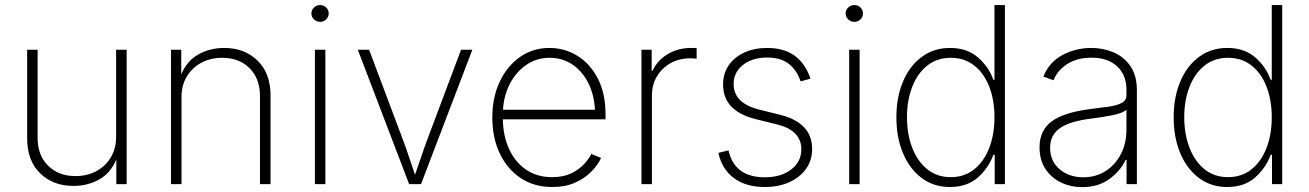

<svg xmlns="http://www.w3.org/2000/svg" viewBox="-20 -748 5319 780"><path d="M278.8 7.3Q195.3 7.3 142.8 -44.2Q90.3 -95.7 90.3 -186V-545.9H132.8V-188Q132.8 -117.2 175.3 -75Q217.8 -32.7 286.6 -32.7Q334 -32.7 371.3 -52.7Q408.7 -72.8 430.2 -108.6Q451.7 -144.5 451.7 -192.4V-545.9H494.6V0H452.6V-100.1Q429.2 -44.4 382.3 -18.6Q335.4 7.3 278.8 7.3Z M717.3 -353.5V0H674.8V-545.9H716.3V-445.8Q739.7 -501.5 786.6 -527.3Q833.5 -553.2 890.6 -553.2Q973.6 -553.2 1026.4 -501.7Q1079.1 -450.2 1079.1 -359.9V0H1036.1V-357.9Q1036.1 -428.7 993.9 -470.9Q951.7 -513.2 882.3 -513.2Q835.4 -513.2 798.1 -493.2Q760.7 -473.1 739 -437.3Q717.3 -401.4 717.3 -353.5Z M1259.3 0V-545.9H1301.8V0ZM1280.3 -659.2Q1266.1 -659.2 1255.6 -669.2Q1245.1 -679.2 1245.1 -693.4Q1245.1 -707.5 1255.6 -717.5Q1266.1 -727.5 1280.3 -727.5Q1294.9 -727.5 1305.2 -717.5Q1315.4 -707.5 1315.4 -693.4Q1315.4 -679.2 1305.2 -669.2Q1294.9 -659.2 1280.3 -659.2Z M1642.1 0 1433.6 -545.9H1479.5L1616.2 -182.1Q1629.9 -146 1641.8 -109.6Q1653.8 -73.2 1666 -38.1Q1678.7 -73.2 1690.7 -109.6Q1702.6 -146 1716.3 -182.1L1853 -545.9H1898.9L1690.4 0Z M2223.1 11.7Q2149.4 11.7 2094.7 -24.9Q2040 -61.5 2010 -125.2Q1980 -189 1980 -270.5Q1980 -352.1 2010 -415.8Q2040 -479.5 2092.3 -516.4Q2144.5 -553.2 2212.4 -553.2Q2273.9 -553.2 2325.7 -521.2Q2377.4 -489.3 2408.7 -429Q2439.9 -368.7 2439.9 -283.7V-263.2H2022.9Q2023.9 -195.8 2048.1 -142.8Q2072.3 -89.8 2116.7 -59.1Q2161.1 -28.3 2223.1 -28.3Q2268.1 -28.3 2299.8 -43.5Q2331.5 -58.6 2352.1 -80.6Q2372.6 -102.5 2382.3 -122.6L2421.9 -106.4Q2409.7 -79.1 2383.3 -51.8Q2356.9 -24.4 2317.1 -6.3Q2277.3 11.7 2223.1 11.7ZM2023.4 -302.2H2397Q2394 -362.3 2370.4 -409.9Q2346.7 -457.5 2306.2 -485.4Q2265.6 -513.2 2212.4 -513.2Q2160.6 -513.2 2119.1 -485.1Q2077.6 -457 2052.2 -409.2Q2026.9 -361.3 2023.4 -302.2Z M2585.9 0V-545.9H2627.4V-460.4H2631.3Q2649.4 -502 2691.7 -527.6Q2733.9 -553.2 2787.6 -553.2Q2793.5 -553.2 2799.1 -553Q2804.7 -552.7 2810.1 -552.7V-509.3Q2806.6 -509.8 2800 -510.5Q2793.5 -511.2 2785.2 -511.2Q2739.7 -511.2 2704.3 -491.5Q2668.9 -471.7 2648.7 -437.5Q2628.4 -403.3 2628.4 -358.9V0Z M3086.9 11.7Q3010.7 11.7 2961.7 -24.4Q2912.6 -60.5 2898.4 -127L2939.5 -137.2Q2963.9 -27.8 3086.9 -27.8Q3153.3 -27.8 3194.3 -59.6Q3235.4 -91.3 3235.4 -141.1Q3235.4 -217.8 3138.2 -242.2L3051.3 -263.7Q2917.5 -296.4 2917.5 -404.8Q2917.5 -449.2 2940.4 -482.7Q2963.4 -516.1 3003.9 -534.7Q3044.4 -553.2 3096.7 -553.2Q3166 -553.2 3209.5 -520.8Q3252.9 -488.3 3272.5 -428.2L3232.4 -417.5Q3217.8 -461.9 3185.3 -488Q3152.8 -514.2 3096.7 -514.2Q3036.6 -514.2 2998.5 -484.4Q2960.4 -454.6 2960.4 -406.7Q2960.4 -328.6 3064.5 -302.7L3148.9 -281.7Q3279.3 -249.5 3279.3 -142.6Q3279.3 -97.2 3254.9 -62.5Q3230.5 -27.8 3187 -8.1Q3143.6 11.7 3086.9 11.7Z M3429.7 0V-545.9H3472.2V0ZM3450.7 -659.2Q3436.5 -659.2 3426 -669.2Q3415.5 -679.2 3415.5 -693.4Q3415.5 -707.5 3426 -717.5Q3436.5 -727.5 3450.7 -727.5Q3465.3 -727.5 3475.6 -717.5Q3485.8 -707.5 3485.8 -693.4Q3485.8 -679.2 3475.6 -669.2Q3465.3 -659.2 3450.7 -659.2Z M3838.9 11.7Q3773.4 11.7 3724.6 -24.7Q3675.8 -61 3648.7 -125Q3621.6 -189 3621.6 -271.5Q3621.6 -353.5 3648.7 -417.2Q3675.8 -481 3724.9 -517.1Q3773.9 -553.2 3839.4 -553.2Q3909.2 -553.2 3953.1 -514.6Q3997.1 -476.1 4015.6 -423.8H4020V-727.5H4062.5V0H4021V-119.1H4015.6Q3996.6 -66.4 3952.9 -27.3Q3909.2 11.7 3838.9 11.7ZM3842.3 -28.3Q3897.9 -28.3 3937.7 -60.1Q3977.5 -91.8 3998.8 -147Q4020 -202.1 4020 -272Q4020 -341.3 3998.8 -396Q3977.5 -450.7 3937.7 -481.9Q3897.9 -513.2 3842.3 -513.2Q3786.6 -513.2 3746.8 -481.4Q3707 -449.7 3685.8 -395Q3664.6 -340.3 3664.6 -272Q3664.6 -203.1 3685.8 -147.9Q3707 -92.8 3746.8 -60.5Q3786.6 -28.3 3842.3 -28.3Z M4377 12.2Q4329.6 12.2 4290 -6.8Q4250.5 -25.9 4226.8 -62Q4203.1 -98.1 4203.1 -149.9Q4203.1 -218.3 4252.7 -254.9Q4302.2 -291.5 4411.1 -305.2Q4453.1 -310.1 4485.8 -314.9Q4518.6 -319.8 4537.4 -330.1Q4556.2 -340.3 4556.2 -361.3V-383.8Q4556.2 -443.4 4518.3 -478.5Q4480.5 -513.7 4414.6 -513.7Q4356 -513.7 4315.9 -488Q4275.9 -462.4 4259.8 -421.9L4218.8 -437Q4242.7 -496.1 4296.6 -524.7Q4350.6 -553.2 4413.6 -553.2Q4461.9 -553.2 4504.2 -535.2Q4546.4 -517.1 4572.5 -479Q4598.6 -440.9 4598.6 -380.9V0H4556.6V-98.1H4552.7Q4531.2 -52.7 4486.3 -20.3Q4441.4 12.2 4377 12.2ZM4380.9 -27.8Q4432.1 -27.8 4471.7 -53.2Q4511.2 -78.6 4533.7 -122.3Q4556.2 -166 4556.2 -221.2V-301.8Q4539.1 -287.6 4497.6 -279.5Q4456.1 -271.5 4416 -266.6Q4326.2 -255.9 4286.1 -227.5Q4246.1 -199.2 4246.1 -148.4Q4246.1 -92.8 4284.9 -60.3Q4323.7 -27.8 4380.9 -27.8Z M4965.3 11.7Q4899.9 11.7 4851.1 -24.7Q4802.2 -61 4775.1 -125Q4748 -189 4748 -271.5Q4748 -353.5 4775.1 -417.2Q4802.2 -481 4851.3 -517.1Q4900.4 -553.2 4965.8 -553.2Q5035.6 -553.2 5079.6 -514.6Q5123.5 -476.1 5142.1 -423.8H5146.5V-727.5H5189V0H5147.5V-119.1H5142.1Q5123 -66.4 5079.3 -27.3Q5035.6 11.7 4965.3 11.7ZM4968.8 -28.3Q5024.4 -28.3 5064.2 -60.1Q5104 -91.8 5125.2 -147Q5146.5 -202.1 5146.5 -272Q5146.5 -341.3 5125.2 -396Q5104 -450.7 5064.2 -481.9Q5024.4 -513.2 4968.8 -513.2Q4913.1 -513.2 4873.3 -481.4Q4833.5 -449.7 4812.3 -395Q4791 -340.3 4791 -272Q4791 -203.1 4812.3 -147.9Q4833.5 -92.8 4873.3 -60.5Q4913.1 -28.3 4968.8 -28.3Z"/></svg>

Font: Inter Extra Light
Style: Regular
Weight: 200
Designer: Rasmus Andersson
Foundry: rsms
Version: Version 4.000;git-3c8e0fc